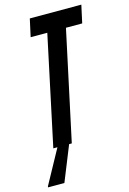

<svg xmlns="http://www.w3.org/2000/svg" viewBox="-164 -751 677 1004"><g transform="rotate(-15 174.5 -249.0)"><path d="M46 0 172 -592H82L103 -688H382L361 -592H273L146 0ZM-33 190V185L77 -16H136V-11L55 190Z"/></g></svg>

Font: Saira UltraCondensed
Style: Bold Italic
Weight: 700
Width: 1
Italic angle: -12°
Designer: Hector Gatti with collaboration of the Omnibus-Type team
Foundry: Omnibus-Type
Version: Version 1.101